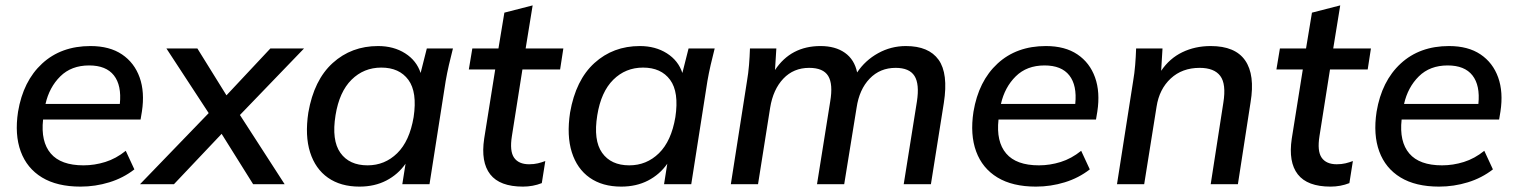

<svg xmlns="http://www.w3.org/2000/svg" viewBox="-20 -684 5631 713"><path d="M279 9Q192 9 136 -25Q80 -59 57 -121.5Q34 -184 47 -269Q66 -383 136.5 -448Q207 -513 316 -513Q387 -513 433 -482Q479 -451 498.5 -396.5Q518 -342 507 -270L502 -240H140Q131 -158 168.5 -114Q206 -70 290 -70Q331 -70 371 -82.5Q411 -95 447 -124L479 -55Q438 -23 386 -7Q334 9 279 9ZM311 -441Q245 -441 204 -400.5Q163 -360 149 -298H425Q432 -367 403 -404Q374 -441 311 -441Z M500 0 755 -264 598 -504H713L821 -330L984 -504H1109L871 -257L1037 0H920L803 -187L626 0Z M1315 9Q1245 9 1198 -24Q1151 -57 1131.5 -118.5Q1112 -180 1125 -266Q1146 -387 1215.5 -450Q1285 -513 1384 -513Q1442 -513 1484.5 -486Q1527 -459 1542 -413L1565 -504H1662Q1654 -473 1647 -442.5Q1640 -412 1635 -383L1575 0H1474L1486 -76Q1458 -36 1414.5 -13.5Q1371 9 1315 9ZM1345 -70Q1409 -70 1455 -115Q1501 -160 1516 -249Q1530 -342 1496.5 -387.5Q1463 -433 1396 -433Q1331 -433 1285.5 -388Q1240 -343 1226 -256Q1211 -163 1244 -116.5Q1277 -70 1345 -70Z M1922 9Q1836 9 1800.5 -36.5Q1765 -82 1778 -169L1819 -426H1721L1734 -504H1831L1853 -637L1958 -664L1932 -504H2072L2060 -426H1920L1881 -179Q1872 -123 1889 -98.5Q1906 -74 1945 -74Q1963 -74 1977.5 -77.5Q1992 -81 2005 -86L1992 -4Q1959 9 1922 9Z M2287 9Q2217 9 2170 -24Q2123 -57 2103.5 -118.5Q2084 -180 2097 -266Q2118 -387 2187.5 -450Q2257 -513 2356 -513Q2414 -513 2456.5 -486Q2499 -459 2514 -413L2537 -504H2634Q2626 -473 2619 -442.5Q2612 -412 2607 -383L2547 0H2446L2458 -76Q2430 -36 2386.5 -13.5Q2343 9 2287 9ZM2317 -70Q2381 -70 2427 -115Q2473 -160 2488 -249Q2502 -342 2468.5 -387.5Q2435 -433 2368 -433Q2303 -433 2257.5 -388Q2212 -343 2198 -256Q2183 -163 2216 -116.5Q2249 -70 2317 -70Z M2694 0 2754 -383Q2759 -412 2761.5 -442.5Q2764 -473 2765 -504H2863L2858 -424Q2917 -513 3027 -513Q3082 -513 3117.5 -488Q3153 -463 3163 -415Q3193 -460 3241 -486.5Q3289 -513 3344 -513Q3429 -513 3465.5 -462Q3502 -411 3485 -302L3437 0H3336L3385 -307Q3395 -372 3376 -402Q3357 -432 3306 -432Q3248 -432 3209.5 -392Q3171 -352 3161 -284L3115 0H3014L3063 -307Q3074 -372 3055.5 -402Q3037 -432 2985 -432Q2927 -432 2889 -392Q2851 -352 2840 -284L2795 0Z M3827 9Q3740 9 3684 -25Q3628 -59 3605 -121.5Q3582 -184 3595 -269Q3614 -383 3684.5 -448Q3755 -513 3864 -513Q3935 -513 3981 -482Q4027 -451 4046.5 -396.5Q4066 -342 4055 -270L4050 -240H3688Q3679 -158 3716.5 -114Q3754 -70 3838 -70Q3879 -70 3919 -82.5Q3959 -95 3995 -124L4027 -55Q3986 -23 3934 -7Q3882 9 3827 9ZM3859 -441Q3793 -441 3752 -400.5Q3711 -360 3697 -298H3973Q3980 -367 3951 -404Q3922 -441 3859 -441Z M4128 0 4188 -383Q4193 -412 4195.5 -442.5Q4198 -473 4199 -504H4297L4292 -421Q4323 -467 4370.5 -490Q4418 -513 4476 -513Q4567 -513 4604 -459.5Q4641 -406 4624 -304L4577 0H4476L4523 -303Q4534 -372 4511.5 -402Q4489 -432 4435 -432Q4370 -432 4327.5 -392.5Q4285 -353 4275 -288L4229 0Z M4921 9Q4835 9 4799.5 -36.5Q4764 -82 4777 -169L4818 -426H4720L4733 -504H4830L4852 -637L4957 -664L4931 -504H5071L5059 -426H4919L4880 -179Q4871 -123 4888 -98.5Q4905 -74 4944 -74Q4962 -74 4976.5 -77.5Q4991 -81 5004 -86L4991 -4Q4958 9 4921 9Z M5324 9Q5237 9 5181 -25Q5125 -59 5102 -121.5Q5079 -184 5092 -269Q5111 -383 5181.5 -448Q5252 -513 5361 -513Q5432 -513 5478 -482Q5524 -451 5543.5 -396.5Q5563 -342 5552 -270L5547 -240H5185Q5176 -158 5213.5 -114Q5251 -70 5335 -70Q5376 -70 5416 -82.5Q5456 -95 5492 -124L5524 -55Q5483 -23 5431 -7Q5379 9 5324 9ZM5356 -441Q5290 -441 5249 -400.5Q5208 -360 5194 -298H5470Q5477 -367 5448 -404Q5419 -441 5356 -441Z"/></svg>

Font: Mulish SemiBold
Style: Italic
Weight: 600
Italic angle: -9°
Designer: Vernon Adams
Foundry: Vernon Adams
Version: Version 3.603; ttfautohint (v1.8.3)